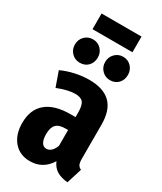

<svg xmlns="http://www.w3.org/2000/svg" viewBox="-227 -986 912 1082"><g transform="rotate(30 228.5 -444.5)"><path d="M437 -85 406 14Q363 10 335.5 -6.5Q308 -23 293 -58Q247 17 162 17Q96 17 57 -28.5Q18 -74 18 -149Q18 -236 72 -281.5Q126 -327 230 -327H262V-355Q262 -403 247.5 -421.5Q233 -440 196 -440Q150 -440 82 -413L48 -509Q89 -528 135.5 -538Q182 -548 224 -548Q318 -548 364 -502.5Q410 -457 410 -363V-141Q410 -116 416 -104Q422 -92 437 -85ZM262 -140V-243H244Q203 -243 184.5 -223.5Q166 -204 166 -162Q166 -127 177 -108.5Q188 -90 208 -90Q225 -90 239 -103Q253 -116 262 -140ZM203 -680Q203 -647 182.5 -625.5Q162 -604 129 -604Q97 -604 75.5 -626Q54 -648 54 -680Q54 -712 75.5 -734Q97 -756 129 -756Q161 -756 182 -734Q203 -712 203 -680ZM399 -680Q399 -647 378.5 -625.5Q358 -604 325 -604Q294 -604 272.5 -626Q251 -648 251 -680Q251 -712 272.5 -734Q294 -756 325 -756Q357 -756 378 -734Q399 -712 399 -680ZM357 -804H97V-906H357Z"/></g></svg>

Font: Fira Sans Extra Condensed
Style: Bold
Weight: 700
Width: 1
Designer: Carrois Corporate & Edenspiekermann AG
Foundry: Carrois Corporate GbR & Edenspiekermann AG
Version: Version 4.203